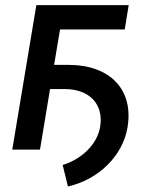

<svg xmlns="http://www.w3.org/2000/svg" viewBox="-20 -565 593 725"><path d="M465.9 -545.5H117.2L26.3 0H131L169 -228.7H224.4C316.4 -228.7 372.9 -172.6 358 -84.9C346.2 -18.5 286.6 36.9 216.6 57.9L236.5 139.2C354.4 112.6 444.6 21 461.6 -84.9C485.4 -229 392.8 -320 239.3 -320H184.3L206.7 -453.8H451Z"/></svg>

Font: Magic Ui Pro Medium
Style: Italic
Weight: 500
Italic angle: -9.39999°
Designer: Stefan Endress, Andreas Faust
Version: Version 1.000;FEAKit 1.0